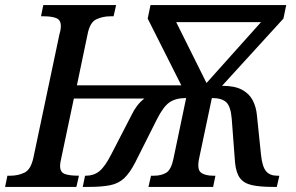

<svg xmlns="http://www.w3.org/2000/svg" viewBox="-40 -734 1161 754"><path d="M-20 0 -11 -44H1Q31 -44 56 -56Q81 -68 91 -114L194 -602Q197 -611 198 -619Q199 -627 199 -632Q199 -656 180.5 -663Q162 -670 133 -670H121L130 -714H416L406 -670H394Q363 -670 338 -658Q313 -646 304 -600L262 -399H672L540 -661L551 -714H1084L1073 -661L832 -397Q882 -397 910.5 -381.5Q939 -366 952.5 -340Q966 -314 969 -281L985 -126Q990 -79 1005 -61.5Q1020 -44 1048 -44H1057L1047 0H1032Q981 0 949.5 -7Q918 -14 902.5 -34.5Q887 -55 883 -96L870 -268Q866 -316 848.5 -332.5Q831 -349 792 -349L742 -112Q733 -69 749 -56.5Q765 -44 797 -44H806L797 0H543L553 -44H565Q593 -44 612.5 -55.5Q632 -67 641 -110L691 -349Q650 -349 625.5 -332Q601 -315 576 -265L491 -96Q470 -55 447.5 -34Q425 -13 392 -6.5Q359 0 309 0H285L294 -44H298Q328 -44 350 -61.5Q372 -79 397 -128L477 -283Q486 -302 498.5 -318.5Q511 -335 527 -347H250L200 -110Q196 -94 196 -82Q196 -58 214 -51Q232 -44 270 -44L260 0ZM771 -408 985 -647H652Z"/></svg>

Font: Noto Serif SemiCondensed Medium
Style: Italic
Weight: 500
Width: 4
Italic angle: -12°
Designer: Monotype Design Team
Foundry: Monotype Imaging Inc.
Version: Version 2.013